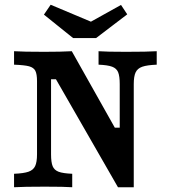

<svg xmlns="http://www.w3.org/2000/svg" viewBox="-20 -786 717 806"><path d="M214.9 -453.2H194.3V-138.2Q194.3 -104.6 201.1 -88.2Q207.9 -71.8 226.3 -64.9Q244.7 -58.1 283.2 -56.5V0Q251.7 -2.4 168.4 -2.4Q77.9 -2.4 39 0V-56.5Q79.7 -58.1 99.8 -65.2Q119.9 -72.3 127.6 -88.9Q135.4 -105.5 135.4 -138.2V-445.2Q135.4 -475 128.4 -488.7Q121.4 -502.4 101.9 -507.7Q82.4 -512.9 39 -514.5V-571Q76.7 -568.5 165.5 -568.5Q237.7 -568.5 281.4 -571L462 -250H482.6V-432.8Q482.6 -466.4 475.9 -482.8Q469.1 -499.1 450.6 -506Q432.2 -512.9 393.7 -514.5V-571Q425.2 -568.5 508.5 -568.5Q599.9 -568.5 637.9 -571V-514.5Q597.3 -512.9 577.1 -505.8Q557 -498.7 549.3 -482.1Q541.5 -465.5 541.5 -432.8V0H475.2ZM514.1 -725.8 383.5 -626.3H286.7L164.4 -724.6L192.7 -766.1L393 -681.8L330.3 -677.5L488 -765.3Z"/></svg>

Font: Playfair Micro SmCond SmLight
Style: Regular
Weight: 360
Width: 4
Designer: Claus Eggers Sørensen
Foundry: Claus Eggers Sørensen
Version: Version 2.100;Glyphs 3.2 (3219)